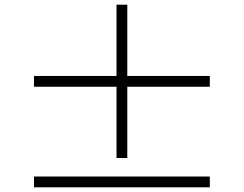

<svg xmlns="http://www.w3.org/2000/svg" viewBox="-20 -808 1040 819"><path d="M523 -134H477V-438H125V-484H477V-788H523V-484H875V-438H523ZM125 -55H875V-9H125Z"/></svg>

Font: Early Summer Mincho SemiBold
Style: Regular
Weight: 600
Designer: GuiWonder
Version: Version 1.002